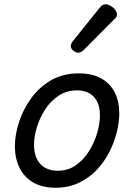

<svg xmlns="http://www.w3.org/2000/svg" viewBox="-20 -864 629 903"><path d="M241 19Q179 19 136 -6Q93 -31 71.5 -75.5Q50 -120 50 -176Q50 -229 69 -288.5Q88 -348 125.5 -400.5Q163 -453 219.5 -486Q276 -519 351 -519Q413 -519 455.5 -495.5Q498 -472 519.5 -429.5Q541 -387 541 -331Q541 -291 529.5 -243.5Q518 -196 494.5 -149.5Q471 -103 435 -65Q399 -27 350.5 -4Q302 19 241 19ZM251 -61Q300 -61 337 -87Q374 -113 399 -153.5Q424 -194 437 -238.5Q450 -283 450 -321Q450 -360 437 -386Q424 -412 400 -425.5Q376 -439 343 -439Q293 -439 255 -413.5Q217 -388 191.5 -348Q166 -308 153 -264Q140 -220 140 -183Q140 -144 153.5 -116.5Q167 -89 192 -75Q217 -61 251 -61ZM347 -616Q338 -616 325.5 -625.5Q313 -635 313 -646Q313 -653 315.5 -659Q318 -665 323 -671L446 -824Q455 -836 462 -840Q469 -844 477 -844Q487 -844 499.5 -837Q512 -830 521 -819Q530 -808 530 -796Q530 -788 526.5 -783Q523 -778 517 -773L376 -631Q361 -616 347 -616Z"/></svg>

Font: Playwrite BE VLG
Style: Regular
Weight: 400
Designer: Veronika Burian, José Scaglione
Foundry: TypeTogether
Version: Version 1.002